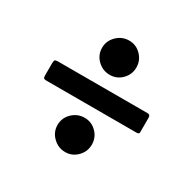

<svg xmlns="http://www.w3.org/2000/svg" viewBox="-123 -792 807 797"><g transform="rotate(30 280.0 -393.0)"><path d="M197.5 -577.5Q197.5 -611 222.2 -635.2Q247 -659.5 281 -659.5Q314.5 -659.5 338.2 -635.2Q362 -611 362 -577.5Q362 -543.5 338.2 -519.5Q314.5 -495.5 281 -495.5Q247 -495.5 222.2 -519.5Q197.5 -543.5 197.5 -577.5ZM67.5 -436.5H497Q510 -436.5 510 -422.5V-352.5Q510 -343.5 498 -343.5H66Q56.5 -343.5 53.2 -346.5Q50 -349.5 50 -358.5V-416.5Q50 -428.5 52.8 -432.5Q55.5 -436.5 67.5 -436.5ZM197.5 -207.5Q197.5 -241.5 222.2 -265.5Q247 -289.5 281 -289.5Q314.5 -289.5 338.2 -265.5Q362 -241.5 362 -207.5Q362 -174 338.2 -149.8Q314.5 -125.5 281 -125.5Q247 -125.5 222.2 -149.8Q197.5 -174 197.5 -207.5Z"/></g></svg>

Font: Besley* Heavy
Style: Regular
Weight: 800
Designer: Owen Earl
Foundry: indestructible type*
Version: Version 3.000; ttfautohint (v1.8.3)